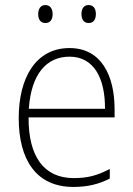

<svg xmlns="http://www.w3.org/2000/svg" viewBox="-20 -729 527 759"><path d="M131 -673C131 -653 140 -638 159 -638C179 -638 188 -652 188 -673C188 -694 179 -709 159 -709C140 -709 131 -693 131 -673ZM302 -674C302 -653 311 -638 330 -638C350 -638 359 -652 359 -674C359 -694 350 -709 330 -709C311 -709 302 -694 302 -674ZM255 -539C121 -539 54 -421 54 -262C54 -99 122 10 270 10C327 10 370 -1 414 -23V-61C362 -34 325 -25 271 -25C154 -25 92 -110 93 -265H433V-297C433 -431 380 -539 255 -539ZM255 -505C352 -505 396 -418 395 -299H94C103 -435 163 -505 255 -505Z"/></svg>

Font: Noto Sans Devanagari UI SemiCondensed ExtraLight
Style: Regular
Weight: 200
Width: 4
Designer: Jelle Bosma - Monotype Design Team
Foundry: Monotype Imaging Inc.
Version: Version 2.004